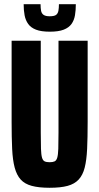

<svg xmlns="http://www.w3.org/2000/svg" viewBox="-20 -881 471 909"><path d="M215 8Q164 8 130.5 -1Q97 -10 78 -31Q59 -52 49.5 -87.5Q40 -123 37.5 -176.5Q35 -230 35 -304V-688H173V-254Q173 -205 174 -176.5Q175 -148 179 -134.5Q183 -121 191.5 -117Q200 -113 215 -113Q230 -113 238.5 -117Q247 -121 251 -134.5Q255 -148 256 -176.5Q257 -205 257 -254V-688H395V-304Q395 -230 392.5 -176.5Q390 -123 381 -87.5Q372 -52 352.5 -31Q333 -10 300 -1Q267 8 215 8ZM216 -731Q175 -731 150.5 -740.5Q126 -750 113.5 -767.5Q101 -785 96.5 -808.5Q92 -832 92 -861H172Q172 -843 174.5 -830Q177 -817 186.5 -810.5Q196 -804 215 -804Q237 -804 245.5 -810.5Q254 -817 256.5 -830Q259 -843 259 -861H339Q339 -833 335 -809Q331 -785 318.5 -767.5Q306 -750 281.5 -740.5Q257 -731 216 -731Z"/></svg>

Font: Saira ExtraCondensed ExtraBold
Style: Regular
Weight: 800
Width: 2
Designer: Hector Gatti with collaboration of the Omnibus-Type team
Foundry: Omnibus-Type
Version: Version 1.101